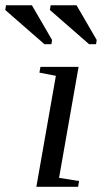

<svg xmlns="http://www.w3.org/2000/svg" viewBox="-86 -715 390 735"><path d="M140.1 -34.2 216.8 -22 212.9 0H53.2L127.9 -424.8L64.9 -437L68.8 -459H214.8ZM254.9 -545.9 105 -676.8 107.9 -694.8H207L284.2 -562L281.7 -545.9ZM84 -545.9 -65.9 -676.8 -63 -694.8H36.1L113.3 -562L110.8 -545.9Z"/></svg>

Font: Tinos
Style: Italic
Weight: 400
Italic angle: -16.333°
Designer: Steve Matteson
Foundry: Monotype Imaging Inc.
Version: Version 1.32